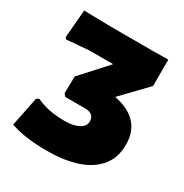

<svg xmlns="http://www.w3.org/2000/svg" viewBox="-155 -772 869 907"><g transform="rotate(30 279.0 -319.0)"><path d="M223 12Q101 12 25 -16L57 -175L71 -183Q135 -152 225 -152Q274 -152 302.5 -167.5Q331 -183 331 -209Q331 -252 281 -252H172L161 -266L163 -358L291 -499H160L40 -489L33 -497L46 -650L196 -647H429L506 -648V-504L377 -370Q534 -339 534 -199Q534 -98 453 -43Q372 12 223 12Z"/></g></svg>

Font: Alegreya Sans Black
Style: Regular
Weight: 900
Designer: Juan Pablo del Peral
Foundry: Huerta Tipografica
Version: Version 2.007